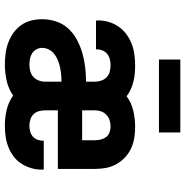

<svg xmlns="http://www.w3.org/2000/svg" viewBox="-6 -748 762 790"><g transform="rotate(90 375.0 -353.0)"><path d="M246 8Q223 8 200 5Q177 2 155.5 -6Q134 -14 115.5 -27Q97 -40 83.5 -59Q70 -78 64.5 -100.5Q59 -123 59 -145Q59 -175 68.5 -203.5Q78 -232 98 -253.5Q118 -275 144.5 -289Q171 -303 199 -311Q227 -319 256.5 -322.5Q286 -326 316 -326V-363Q316 -376 311.5 -389Q307 -402 297.5 -411Q288 -420 275 -423.5Q262 -427 249 -427Q237 -427 224.5 -424Q212 -421 202.5 -413.5Q193 -406 188 -394.5Q183 -383 183 -370Q183 -370 183 -369Q183 -368 183 -367H65Q64 -369 64 -371.5Q64 -374 64 -376Q64 -398 70.5 -420Q77 -442 90 -460.5Q103 -479 121.5 -492.5Q140 -506 161 -514Q182 -522 204.5 -525Q227 -528 249 -528Q266 -528 282.5 -526.5Q299 -525 315.5 -521Q332 -517 347.5 -510Q363 -503 376 -493Q403 -513 436 -520.5Q469 -528 502 -528Q525 -528 547.5 -524.5Q570 -521 590.5 -511.5Q611 -502 628 -486Q645 -470 656 -450Q667 -430 671 -407.5Q675 -385 675 -363V-210H434V-158Q434 -145 437.5 -132Q441 -119 450 -110Q459 -101 471.5 -97Q484 -93 497 -93Q509 -93 520.5 -96Q532 -99 541 -106.5Q550 -114 554.5 -125.5Q559 -137 559 -148Q559 -149 559 -150Q559 -151 559 -152H677Q678 -149 678 -147Q678 -145 678 -143Q678 -121 671.5 -99.5Q665 -78 653 -59.5Q641 -41 623 -27.5Q605 -14 584 -6Q563 2 541 5Q519 8 497 8Q464 8 432 0.5Q400 -7 373 -26Q346 -7 312.5 0.5Q279 8 246 8ZM434 -310H557V-363Q557 -375 554 -387Q551 -399 544 -408.5Q537 -418 525 -422.5Q513 -427 501 -427Q488 -427 475 -423Q462 -419 452.5 -410Q443 -401 438.5 -388.5Q434 -376 434 -363ZM246 -93Q259 -93 272.5 -96.5Q286 -100 296 -109Q306 -118 311 -131Q316 -144 316 -158V-225Q301 -225 286 -223.5Q271 -222 257 -219Q243 -216 229 -210.5Q215 -205 203 -196Q191 -187 184 -173.5Q177 -160 177 -145Q177 -133 183 -122Q189 -111 199 -104.5Q209 -98 221 -95.5Q233 -93 246 -93ZM225 -626V-714H525V-626Z"/></g></svg>

Font: Zed Sans Extended
Style: Bold
Weight: 700
Width: 7
Designer: Belleve Invis
Foundry: Belleve Invis
Version: Version 1.0.0; ttfautohint (v1.8.4)